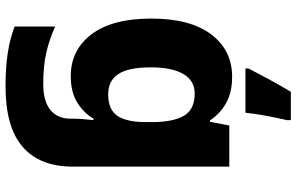

<svg xmlns="http://www.w3.org/2000/svg" viewBox="-204 -602 1046 677"><g transform="rotate(90 318.5 -263.0)"><path d="M250 -559Q306 -559 343.5 -537.5Q381 -516 404 -481H409L422 -549H567V3Q567 119 497.5 179.5Q428 240 284 240Q219 240 168.5 232.5Q118 225 73 208V65Q120 86 166 96.5Q212 107 276 107Q336 107 367 82Q398 57 398 10V-2Q398 -14 399.5 -33Q401 -52 403 -70H398Q377 -35 340.5 -12.5Q304 10 248 10Q156 10 100.5 -63Q45 -136 45 -274Q45 -412 101 -485.5Q157 -559 250 -559ZM309 -427Q264 -427 240.5 -387Q217 -347 217 -272Q217 -194 240.5 -158Q264 -122 312 -122Q366 -122 388 -154.5Q410 -187 410 -254V-276Q410 -350 388 -388.5Q366 -427 309 -427ZM403 -752Q396 -722 388 -680Q380 -638 377 -606H221V-617Q239 -651 258.5 -687.5Q278 -724 303 -766H403Z"/></g></svg>

Font: Noto Sans Lao Looped ExtraBold
Style: Regular
Weight: 800
Designer: Mark Frömberg, Ben Mitchell
Foundry: The Fontpad Ltd
Version: Version 1.002; ttfautohint (v1.8.4.7-5d5b)